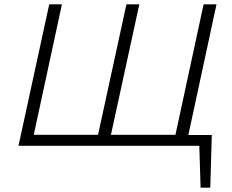

<svg xmlns="http://www.w3.org/2000/svg" viewBox="-20 -678 1077 893"><path d="M856 -50H965L958 195H913L907 0H66L209 -658H268L137 -51H436L568 -658H628L496 -51H796L927 -658H987Z"/></svg>

Font: EauTest Semilight
Style: Italic
Weight: 300
Italic angle: -12°
Designer: Christian Thalmann (Catharsis Fonts)
Version: Version 0.001;PS 000.001;hotconv 1.0.88;makeotf.lib2.5.64775